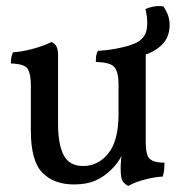

<svg xmlns="http://www.w3.org/2000/svg" viewBox="-20 -606 624 635"><path d="M225 4Q158 4 120 -35Q82 -74 82 -174V-325Q82 -360 72 -377.5Q62 -395 16 -396Q16 -407 17.5 -415.5Q19 -424 23 -433Q54 -435 90.5 -445Q127 -455 150 -467Q159 -464 165.5 -454.5Q172 -445 172 -423V-196Q172 -129 190.5 -93Q209 -57 255 -57Q305 -57 338.5 -99Q372 -141 372 -228V-330Q372 -365 359.5 -382.5Q347 -400 297 -401Q297 -412 298 -420.5Q299 -429 304 -438Q343 -440 380.5 -448.5Q418 -457 440 -467Q449 -464 455.5 -454.5Q462 -445 462 -423V-133L384 -96Q379 -83 370 -70.5Q361 -58 350 -47Q324 -21 295 -8.5Q266 4 225 4ZM404 9Q394 4 386.5 -5.5Q379 -15 379 -49Q379 -60 380.5 -80Q382 -100 389 -136H462Q462 -113 466 -97.5Q470 -82 483.5 -75Q497 -68 524 -68Q524 -58 523 -45.5Q522 -33 518 -22Q493 -21 460 -12.5Q427 -4 404 9ZM361 -411 390 -450Q407 -455 425 -462Q443 -469 455 -484.5Q467 -500 467 -530Q467 -551 461 -576Q474 -582 489 -584.5Q504 -587 520 -585Q541 -556 541 -524Q541 -484 516.5 -459Q492 -434 451.5 -422.5Q411 -411 361 -411Z"/></svg>

Font: Vollkorn
Style: Regular
Weight: 400
Designer: Friedrich Althausen
Foundry: Friedrich Althausen
Version: Version 5.001